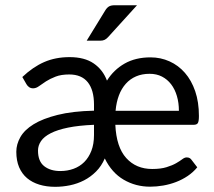

<svg xmlns="http://www.w3.org/2000/svg" viewBox="-20 -703 813 730"><path d="M42 0ZM552.2 -484.9Q590.8 -484.9 624.5 -469.7Q658.2 -454.6 683.1 -426Q708 -397.5 722.2 -356.2Q736.3 -314.9 736.3 -262.2Q736.3 -242.2 732.4 -235.4Q728.5 -228.5 716.3 -228.5H418.5Q422.4 -143.6 460 -102.1Q497.6 -60.5 558.6 -60.5Q591.3 -60.5 613.3 -67.4Q635.3 -74.2 649.7 -82.5Q664.1 -90.8 673.1 -97.7Q682.1 -104.5 689.5 -104.5Q696.3 -104.5 700.4 -102.3Q704.6 -100.1 707.5 -96.2L730 -66.9Q714.4 -47.9 693.6 -33.9Q672.9 -20 649.4 -11Q626 -2 600.6 2.4Q575.2 6.8 550.8 6.8Q495.6 6.8 450.2 -19.8Q404.8 -46.4 378.4 -100.6Q365.7 -71.3 345.2 -50.8Q324.7 -30.3 299.6 -17.3Q274.4 -4.4 246.1 1.5Q217.8 7.3 189.9 7.3Q156.7 7.3 129.6 -1Q102.5 -9.3 83 -25.6Q63.5 -42 52.7 -67.1Q42 -92.3 42 -126Q42 -154.3 57.4 -181.6Q72.8 -209 107.7 -230.5Q142.6 -252 199 -266.1Q255.4 -280.3 337.4 -282.2V-305.2Q337.4 -360.8 313.7 -390.4Q290 -419.9 243.2 -419.9Q212.4 -419.9 191.2 -411.6Q169.9 -403.3 154.8 -393.6Q139.6 -383.8 128.4 -375.5Q117.2 -367.2 106 -367.2Q97.2 -367.2 90.8 -371.6Q84.5 -376 80.6 -382.8L64.9 -410.2Q105 -448.2 147.9 -467Q190.9 -485.8 244.6 -485.8Q301.3 -485.8 336.2 -461.9Q371.1 -438 386.7 -396.5Q412.1 -437.5 453.6 -461.2Q495.1 -484.9 552.2 -484.9ZM337.4 -228.5Q279.3 -226.1 238.8 -217.8Q198.2 -209.5 172.9 -196.5Q147.5 -183.6 136 -166.7Q124.5 -149.9 124.5 -130.4Q124.5 -89.8 147.9 -71.3Q171.4 -52.7 209.5 -52.7Q236.3 -52.7 259.8 -61.3Q283.2 -69.8 300.3 -86.9Q317.4 -104 327.4 -129.6Q337.4 -155.3 337.4 -189.9ZM548.8 -422.4Q520 -422.4 497.3 -412.6Q474.6 -402.8 458.3 -384.5Q441.9 -366.2 432.1 -340.3Q422.4 -314.5 419.4 -281.7H660.2Q660.2 -312 652.6 -337.9Q645 -363.8 630.6 -382.6Q616.2 -401.4 595.7 -411.9Q575.2 -422.4 548.8 -422.4ZM501 -683.1 390.6 -561.5Q383.8 -554.2 377.2 -551.3Q370.6 -548.3 360.8 -548.3H309.6L379.4 -662.1Q385.7 -672.9 393.6 -678Q401.4 -683.1 417 -683.1Z"/></svg>

Font: Carlito
Style: Regular
Weight: 400
Designer: Lukasz Dziedzic
Foundry: tyPoland Lukasz Dziedzic
Version: Version 1.103; Beta1; all basic design good, some composites